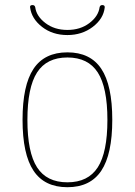

<svg xmlns="http://www.w3.org/2000/svg" viewBox="-20 -740 540 769"><path d="M250 -599.6Q190.4 -599.6 148.4 -632.3Q106.4 -665 100.6 -710Q98.6 -719.7 110.4 -719.7Q119.1 -719.7 121.1 -710.9Q126 -674.8 162.1 -647.5Q198.2 -620.1 250 -620.1Q301.8 -620.1 337.9 -647.5Q374 -674.8 378.9 -710.9Q380.9 -719.7 389.6 -719.7Q400.4 -719.7 399.4 -710Q394.5 -665 351.6 -632.3Q308.6 -599.6 250 -599.6ZM371.6 -449.7Q333 -509.8 250 -509.8Q167 -509.8 128.4 -449.7Q89.8 -389.6 89.8 -259.8Q89.8 -129.9 128.4 -69.8Q167 -9.8 250 -9.8Q333 -9.8 371.6 -69.8Q410.2 -129.9 410.2 -259.8Q410.2 -389.6 371.6 -449.7ZM385.7 -56.2Q341.8 9.8 250 9.8Q158.2 9.8 114.3 -56.2Q70.3 -122.1 70.3 -260.3Q70.3 -398.4 114.3 -464.4Q158.2 -530.3 250 -530.3Q341.8 -530.3 385.7 -464.4Q429.7 -398.4 429.7 -260.3Q429.7 -122.1 385.7 -56.2Z"/></svg>

Font: Rounded-X Mgen+ 1m thin
Style: Regular
Weight: 100
Designer: [Source Han Sans]
Ryoko NISHIZUKA  (kana & ideographs); Paul D. Hunt (Latin, Greek & Cyrillic); Wenlong ZHANG  (bopomofo
Version: Version 1.059.20150602